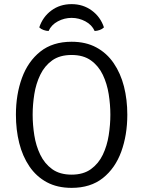

<svg xmlns="http://www.w3.org/2000/svg" viewBox="-20 -897 693 929"><path d="M138 -342Q138 -293.5 146 -242.5Q154 -191.5 174.8 -148.5Q195.5 -105.5 232.2 -78.8Q269 -52 326.5 -52Q383.5 -52 420.2 -78.8Q457 -105.5 477.5 -148.5Q498 -191.5 506 -242.5Q514 -293.5 514 -342Q514 -390.5 506 -441.2Q498 -492 477.5 -535Q457 -578 420.2 -604.5Q383.5 -631 326.5 -631Q269 -631 232.2 -604.5Q195.5 -578 174.8 -535Q154 -492 146 -441.2Q138 -390.5 138 -342ZM57 -342Q57 -439.5 86.2 -519.8Q115.5 -600 175.2 -647.5Q235 -695 326.5 -695Q395.5 -695 446.2 -667.5Q497 -640 530.2 -591.2Q563.5 -542.5 579.8 -478.8Q596 -415 596 -342Q596 -244 566.8 -163.5Q537.5 -83 477.8 -35.5Q418 12 326.5 12Q257 12 206.2 -15.5Q155.5 -43 122.2 -92Q89 -141 73 -205Q57 -269 57 -342ZM483 -764.5Q474.5 -756 462.2 -751.8Q450 -747.5 438 -747Q424.5 -777 393 -793.8Q361.5 -810.5 326.5 -810.5Q291.5 -810.5 260 -793.8Q228.5 -777 215 -747Q203 -747.5 190.8 -751.8Q178.5 -756 170 -764.5Q187 -815.5 228.5 -846.2Q270 -877 326.5 -877Q382 -877 424 -846.2Q466 -815.5 483 -764.5Z"/></svg>

Font: Signika
Style: Regular
Weight: 300
Designer: Anna Giedry
Foundry: Anna Giedry
Version: Version 2.000